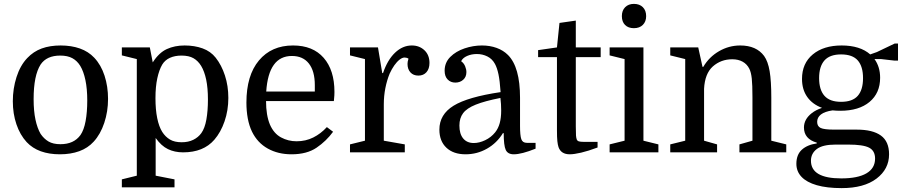

<svg xmlns="http://www.w3.org/2000/svg" viewBox="-20 -784 4648 988"><path d="M536 -275Q536 -210 516.5 -151.5Q497 -93 462 -55Q432 -22 388 -6Q344 10 288 10Q233 10 190 -5.5Q147 -21 117 -53Q83 -90 64.5 -144.5Q46 -199 46 -263Q46 -328 65 -387.5Q84 -447 120 -485Q152 -519 194.5 -534.5Q237 -550 292 -550Q347 -550 391 -534.5Q435 -519 465 -487Q500 -450 518 -394.5Q536 -339 536 -275ZM153 -274Q153 -213 162.5 -168.5Q172 -124 189 -95Q206 -70 229.5 -56Q253 -42 291 -42Q360 -42 394 -89Q412 -115 420.5 -161Q429 -207 429 -267Q429 -327 419.5 -372Q410 -417 393 -445Q377 -471 352.5 -484.5Q328 -498 290 -498Q220 -498 189 -452Q153 -396 153 -274Z M781 120 878 139V180H607V139L684 120V-480L607 -499V-540H751L766 -463Q798 -513 838.5 -531.5Q879 -550 930 -550Q981 -550 1022.5 -535Q1064 -520 1090 -487Q1120 -449 1137.5 -395.5Q1155 -342 1155 -280Q1155 -216 1135.5 -159.5Q1116 -103 1083 -65Q1027 0 922 0Q879 0 844.5 -16.5Q810 -33 781 -74ZM780 -279Q780 -220 789 -176Q798 -132 815 -105Q831 -80 854.5 -66Q878 -52 915 -52Q949 -52 974.5 -64.5Q1000 -77 1016 -99Q1034 -124 1042 -169Q1050 -214 1050 -272Q1050 -331 1041 -374Q1032 -417 1015 -445Q999 -471 975.5 -484.5Q952 -498 914 -498Q880 -498 854.5 -486.5Q829 -475 815 -452Q799 -425 789.5 -381.5Q780 -338 780 -279Z M1698 -264H1349Q1349 -191 1369 -143Q1389 -97 1426 -77Q1463 -57 1506 -57Q1553 -57 1592 -76.5Q1631 -96 1662 -130L1694 -106Q1659 -58 1609 -24Q1559 10 1480 10Q1411 10 1358 -19.5Q1305 -49 1277 -106Q1262 -137 1255 -175Q1248 -213 1248 -256Q1248 -396 1312.5 -473Q1377 -550 1488 -550Q1590 -550 1645.5 -486.5Q1701 -423 1701 -311Q1701 -301 1700.5 -292.5Q1700 -284 1698 -264ZM1482 -496Q1362 -496 1350 -313H1600V-346Q1600 -418 1569.5 -457Q1539 -496 1482 -496Z M2082 -482Q2078 -485 2072.5 -486.5Q2067 -488 2062 -488Q2050 -488 2036 -477Q2022 -466 2009 -447.5Q1996 -429 1985 -405Q1971 -371 1963 -330.5Q1955 -290 1955 -247V-60L2063 -41V0H1781V-41L1858 -60V-480L1781 -499V-540H1925L1947 -408H1951Q1974 -476 2013 -513Q2052 -550 2099 -550Q2138 -550 2164 -525.5Q2190 -501 2190 -460Q2190 -430 2174.5 -412.5Q2159 -395 2133 -395Q2107 -395 2092 -411.5Q2077 -428 2077 -455Q2077 -461 2078 -466.5Q2079 -472 2082 -482Z M2241 -117Q2241 -195 2314 -240Q2387 -285 2556 -310Q2552 -369 2545 -402Q2538 -435 2527 -455Q2513 -481 2488 -493.5Q2463 -506 2434 -506Q2406 -506 2383.5 -496Q2361 -486 2353 -469Q2367 -459 2373.5 -443Q2380 -427 2380 -413Q2380 -388 2363.5 -373.5Q2347 -359 2323 -359Q2299 -359 2283.5 -375Q2268 -391 2268 -420Q2268 -462 2297 -491Q2326 -520 2370.5 -535Q2415 -550 2460 -550Q2501 -550 2535.5 -537.5Q2570 -525 2594 -501Q2656 -439 2656 -281V-136Q2656 -87 2662.5 -68Q2669 -49 2691 -49H2736V-19Q2664 10 2624 10Q2593 10 2582.5 -12.5Q2572 -35 2572 -99H2568Q2537 -48 2486 -19Q2435 10 2376 10Q2313 10 2277 -24Q2241 -58 2241 -117ZM2418 -48Q2446 -48 2476.5 -62.5Q2507 -77 2528 -103Q2544 -123 2551.5 -150.5Q2559 -178 2559 -215Q2559 -232 2558 -248.5Q2557 -265 2555 -280Q2474 -264 2428 -245.5Q2382 -227 2363 -201.5Q2344 -176 2344 -138Q2344 -95 2363.5 -71.5Q2383 -48 2418 -48Z M2749 -490V-526L2846 -540L2859 -666L2943 -678V-540H3071V-490H2943V-133Q2943 -99 2944 -86.5Q2945 -74 2948 -66Q2951 -59 2959 -56.5Q2967 -54 2985 -54H3055V-25Q3007 -7 2970.5 1.5Q2934 10 2912 10Q2867 10 2854 -27Q2850 -39 2848 -58Q2846 -77 2846 -114V-490Z M3194 -480 3117 -499V-540H3291V-60L3368 -41V0H3117V-41L3194 -60ZM3180 -701Q3180 -730 3197 -747Q3214 -764 3242 -764Q3271 -764 3288 -747Q3305 -730 3305 -701Q3305 -673 3288 -656Q3271 -639 3242 -639Q3213 -639 3196.5 -655.5Q3180 -672 3180 -701Z M3506 -60V-480L3429 -499V-540H3573L3595 -440H3599Q3629 -491 3680 -520.5Q3731 -550 3789 -550Q3872 -550 3912 -496Q3932 -468 3940.5 -417.5Q3949 -367 3949 -281V-60L4026 -41V0H3785V-41L3852 -60V-283Q3852 -348 3848.5 -380Q3845 -412 3836 -430Q3824 -454 3801.5 -466.5Q3779 -479 3748 -479Q3690 -479 3648 -442Q3607 -405 3603 -327V-60L3670 -41V0H3429V-41Z M4555 10Q4555 86 4490.5 135Q4426 184 4311 184Q4235 184 4183 169Q4131 154 4104.5 126Q4078 98 4078 59Q4078 12 4106 -13.5Q4134 -39 4183 -46V-50Q4117 -69 4117 -128Q4117 -149 4127 -167.5Q4137 -186 4157.5 -202Q4178 -218 4210 -229Q4161 -247 4134 -285Q4107 -323 4107 -378Q4107 -458 4162.5 -504Q4218 -550 4311 -550Q4358 -550 4395 -538.5Q4432 -527 4458 -504L4492 -516L4584 -560H4601V-472H4584L4514 -480H4480Q4509 -440 4509 -384Q4509 -305 4454.5 -259.5Q4400 -214 4304 -214Q4294 -214 4284 -214.5Q4274 -215 4264 -216Q4224 -210 4204.5 -195Q4185 -180 4185 -157Q4185 -134 4203 -125.5Q4221 -117 4273 -117H4389Q4471 -117 4513 -86.5Q4555 -56 4555 10ZM4345 -40H4280Q4213 -40 4183 -17Q4153 6 4153 43Q4153 134 4309 134Q4394 134 4438.5 108Q4483 82 4483 32Q4483 -8 4452.5 -24Q4422 -40 4345 -40ZM4195 -382Q4195 -322 4222.5 -291Q4250 -260 4308 -260Q4367 -260 4394 -291Q4421 -322 4421 -382Q4421 -442 4394 -473Q4367 -504 4308 -504Q4250 -504 4222.5 -473Q4195 -442 4195 -382Z"/></svg>

Font: Domine
Style: Regular
Weight: 400
Designer: Pablo Impallari, Rodrigo Fuenzalida, Brenda Gallo
Foundry: Pablo Impallari, Rodrigo Fuenzalida, Brenda Gallo
Version: Version 2.000;September 19, 2022;FontCreator 14.0.0.2877 64-